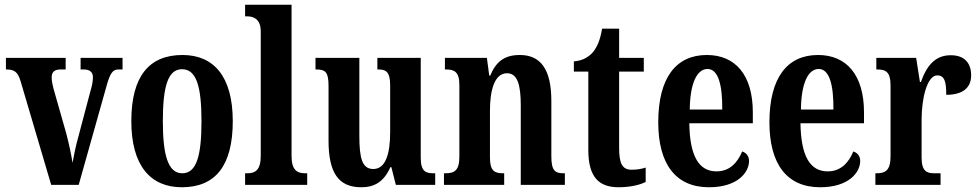

<svg xmlns="http://www.w3.org/2000/svg" viewBox="-20 -780 4129 810"><path d="M67 -437 196 0H312L428 -412C444 -471 455 -487 480 -487H497V-536H320V-487H334C360 -487 372 -474 372 -455C372 -434 368 -418 360 -390L310 -201C298 -159 291 -119 286 -93C281 -126 271 -174 259 -219L206 -405C202 -421 198 -437 198 -454C198 -474 208 -487 235 -487H257V-536H5V-487C41 -487 55 -477 67 -437Z M747 10C889 10 962 -81 962 -269C962 -457 882 -548 750 -548C608 -548 534 -457 534 -269C534 -81 615 10 747 10ZM749 -49C689 -49 667 -125 667 -269C667 -414 688 -488 748 -488C809 -488 830 -414 830 -269C830 -125 810 -49 749 -49Z M1014 0H1276V-49H1267C1233 -49 1210 -63 1210 -122V-760H1014V-711H1024C1045 -711 1080 -703 1080 -648V-122C1080 -63 1057 -49 1024 -49H1014Z M1504 10C1561 10 1600 -14 1627 -75H1631L1650 0H1816V-49H1809C1778 -49 1755 -55 1755 -114V-536H1572V-487H1575C1606 -487 1626 -480 1626 -420V-223C1626 -129 1606 -67 1555 -67C1508 -67 1496 -112 1496 -207V-536H1311V-487H1314C1354 -487 1366 -475 1366 -417V-187C1366 -51 1408 10 1504 10Z M1853 0H2107V-49H2103C2067 -49 2047 -58 2047 -115V-313C2047 -394 2064 -471 2119 -471C2164 -471 2177 -420 2177 -335V0H2363V-49H2359C2323 -49 2306 -58 2306 -120V-354C2306 -489 2260 -548 2173 -548C2106 -548 2072 -518 2048 -461H2044L2034 -536H1857V-487H1861C1896 -487 1918 -478 1918 -421V-119C1918 -58 1895 -49 1858 -49H1853Z M2590 10C2646 10 2685 -3 2704 -12V-73C2686 -67 2666 -64 2644 -64C2605 -64 2592 -91 2592 -155V-478H2696V-536H2592V-659H2520C2512 -610 2499 -583 2484 -563C2467 -542 2441 -524 2401 -521V-478H2462V-147C2462 -30 2509 10 2590 10Z M2971 10C3091 10 3140 -52 3140 -101C3140 -123 3127 -136 3111 -141C3092 -95 3059 -57 3003 -57C2929 -57 2890 -120 2888 -260H3156V-306C3156 -464 3082 -548 2962 -548C2832 -548 2757 -452 2757 -264C2757 -90 2829 10 2971 10ZM3027 -318H2890C2891 -428 2920 -489 2965 -489C3010 -489 3028 -422 3027 -318Z M3440 10C3560 10 3609 -52 3609 -101C3609 -123 3596 -136 3580 -141C3561 -95 3528 -57 3472 -57C3398 -57 3359 -120 3357 -260H3625V-306C3625 -464 3551 -548 3431 -548C3301 -548 3226 -452 3226 -264C3226 -90 3298 10 3440 10ZM3496 -318H3359C3360 -428 3389 -489 3434 -489C3479 -489 3497 -422 3496 -318Z M3673 0H3948V-49H3922C3890 -49 3868 -57 3868 -116V-276C3868 -364 3891 -462 3934 -462C3965 -462 3972 -435 3972 -380C4038 -380 4077 -407 4077 -462C4077 -512 4051 -547 3991 -547C3926 -547 3890 -504 3865 -434H3861L3845 -536H3677V-487H3680C3716 -487 3737 -478 3737 -419V-121C3737 -58 3713 -49 3676 -49H3673Z"/></svg>

Font: Noto Serif Bengali ExtraCondensed
Style: Bold
Weight: 700
Width: 2
Designer: Juan Bruce, Universal Thirst, Indian Type Foundry and the Monotype Design Team.
Foundry: Monotype Imaging Inc.
Version: Version 2.003